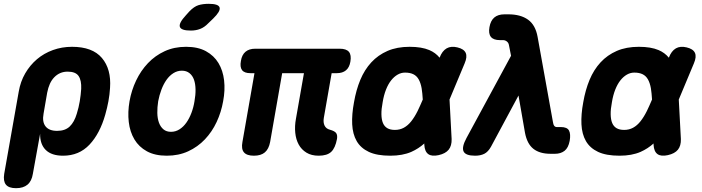

<svg xmlns="http://www.w3.org/2000/svg" viewBox="-55 -805 3675 1005"><path d="M29 180Q-9 180 -24 161.5Q-39 143 -33 105L43 -325Q52 -378 77 -421Q102 -464 138.5 -495Q175 -526 222 -543Q269 -560 322 -560Q429 -560 478.5 -501.5Q528 -443 521 -345Q519 -310 512.5 -275Q506 -240 496 -205Q468 -106 413.5 -48Q359 10 275 10Q215 10 184.5 -20Q154 -50 155 -105L117 105Q111 143 89 161.5Q67 180 29 180ZM244 -120Q286 -120 310 -143Q334 -166 347 -210Q357 -242 362.5 -275Q368 -308 370 -340Q372 -384 356.5 -407Q341 -430 299 -430Q278 -430 260.5 -422.5Q243 -415 229 -400.5Q215 -386 206 -366Q197 -346 192 -320L173 -210Q165 -167 183.5 -143.5Q202 -120 244 -120Z M818 10Q756 10 714 -13Q672 -36 648.5 -75.5Q625 -115 619 -166.5Q613 -218 623 -275Q633 -332 657.5 -383.5Q682 -435 719.5 -474.5Q757 -514 807 -537Q857 -560 919 -560Q981 -560 1023 -537Q1065 -514 1088.5 -475Q1112 -436 1118 -384.5Q1124 -333 1113 -275Q1103 -218 1079 -166.5Q1055 -115 1017.5 -75.5Q980 -36 930 -13Q880 10 818 10ZM840 -115Q864 -115 884.5 -128Q905 -141 920.5 -163Q936 -185 947 -214Q958 -243 963 -275Q969 -308 968.5 -337Q968 -366 960.5 -387.5Q953 -409 937 -422Q921 -435 897 -435Q873 -435 852.5 -422Q832 -409 816.5 -387Q801 -365 790 -336Q779 -307 773 -275Q768 -243 768.5 -214Q769 -185 777 -163Q785 -141 800.5 -128Q816 -115 840 -115ZM1035 -683Q1015 -662 992.5 -653.5Q970 -645 944 -645Q893 -645 886.5 -664.5Q880 -684 918 -725L936 -745Q961 -771 984 -778Q1007 -785 1038 -785Q1089 -785 1094.5 -765.5Q1100 -746 1061 -708Z M1613 10Q1575 10 1549 -6Q1523 -22 1508.5 -48.5Q1494 -75 1490.5 -110Q1487 -145 1494 -183L1536 -422H1422L1359 -62Q1352 -25 1331.5 -7.5Q1311 10 1274 10Q1237 10 1222 -7.5Q1207 -25 1214 -62L1277 -422H1256Q1224 -422 1212 -438Q1200 -454 1206 -486Q1211 -518 1230 -534Q1249 -550 1281 -550H1723Q1758 -550 1771.5 -533.5Q1785 -517 1779 -482Q1774 -452 1756 -437Q1738 -422 1708 -422H1681L1640 -188Q1636 -164 1644 -147.5Q1652 -131 1672 -126Q1697 -119 1704.5 -108.5Q1712 -98 1709 -78Q1700 -30 1678.5 -10Q1657 10 1613 10Z M2309 -77Q2310 -42 2293.5 -21.5Q2277 -1 2241 7Q2205 15 2186.5 1.5Q2168 -12 2166 -47V-54Q2136 -27 2098 -10Q2052 10 1988 10Q1918 10 1875.5 -10Q1833 -30 1812 -66.5Q1791 -103 1788.5 -154.5Q1786 -206 1798 -270Q1809 -334 1831 -387Q1853 -440 1888.5 -478.5Q1924 -517 1973.5 -538.5Q2023 -560 2089 -560Q2152 -560 2192 -543Q2225 -529 2246 -503Q2259 -538 2283 -552Q2306 -565 2339 -557Q2373 -549 2382.5 -528.5Q2392 -508 2377 -473L2298 -284ZM2158 -284Q2156 -318 2152 -343Q2147 -371 2136.5 -389.5Q2126 -408 2108.5 -416.5Q2091 -425 2065 -425Q2045 -425 2026.5 -414.5Q2008 -404 1992.5 -384.5Q1977 -365 1965.5 -336Q1954 -307 1948 -270Q1941 -234 1941.5 -206.5Q1942 -179 1949.5 -161Q1957 -143 1972.5 -134Q1988 -125 2012 -125Q2038 -125 2059 -136.5Q2080 -148 2097.5 -170Q2115 -192 2131 -224Q2144 -251 2158 -284Z M2515 -37Q2500 -10 2480 0Q2460 10 2432 10Q2382 10 2371.5 -12.5Q2361 -35 2387 -83L2620 -513L2609 -569Q2607 -581 2598 -588Q2589 -595 2578 -595H2562Q2528 -595 2514.5 -612Q2501 -629 2507 -663Q2513 -697 2532.5 -713.5Q2552 -730 2586 -730H2606Q2670 -730 2709 -702Q2748 -674 2759 -612L2839 -168Q2841 -153 2846 -146.5Q2851 -140 2859 -140H2880Q2914 -140 2923.5 -121.5Q2933 -103 2927 -68Q2920 -31 2900 -15.5Q2880 0 2850 0H2827Q2770 0 2737 -26Q2704 -52 2693 -110L2659 -305Z M3509 -77Q3510 -42 3493.5 -21.5Q3477 -1 3441 7Q3405 15 3386.5 1.5Q3368 -12 3366 -47V-54Q3336 -27 3298 -10Q3252 10 3188 10Q3118 10 3075.5 -10Q3033 -30 3012 -66.5Q2991 -103 2988.5 -154.5Q2986 -206 2998 -270Q3009 -334 3031 -387Q3053 -440 3088.5 -478.5Q3124 -517 3173.5 -538.5Q3223 -560 3289 -560Q3352 -560 3392 -543Q3425 -529 3446 -503Q3459 -538 3483 -552Q3506 -565 3539 -557Q3573 -549 3582.5 -528.5Q3592 -508 3577 -473L3498 -284ZM3358 -284Q3356 -318 3352 -343Q3347 -371 3336.5 -389.5Q3326 -408 3308.5 -416.5Q3291 -425 3265 -425Q3245 -425 3226.5 -414.5Q3208 -404 3192.5 -384.5Q3177 -365 3165.5 -336Q3154 -307 3148 -270Q3141 -234 3141.5 -206.5Q3142 -179 3149.5 -161Q3157 -143 3172.5 -134Q3188 -125 3212 -125Q3238 -125 3259 -136.5Q3280 -148 3297.5 -170Q3315 -192 3331 -224Q3344 -251 3358 -284Z"/></svg>

Font: Maple Mono ExtraBold
Style: Italic
Weight: 800
Italic angle: -10°
Monospace: yes
Designer: subframe7536
Version: Version 7.200